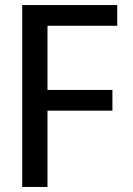

<svg xmlns="http://www.w3.org/2000/svg" viewBox="-20 -740 527 760"><path d="M68 0V-720H168V0ZM120 -302V-384H425V-302ZM120 -638V-720H444V-638Z"/></svg>

Font: Instrument Sans SemiCondensed Medium
Style: Regular
Weight: 500
Width: 4
Designer: Rodrigo Fuenzalida
Foundry: fragTYPE
Version: Version 1.000;gftools[0.9.28]